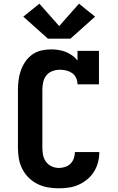

<svg xmlns="http://www.w3.org/2000/svg" viewBox="-20 -1010 640 1038"><path d="M298 8Q268 8 239 3Q210 -2 183.5 -15Q157 -28 135.5 -49Q114 -70 100.5 -96.5Q87 -123 82 -152Q77 -181 77 -210V-525Q77 -551 80.5 -578Q84 -605 93 -630Q102 -655 117.5 -677.5Q133 -700 155 -715.5Q177 -731 203 -737Q229 -743 256 -743Q276 -743 296 -740Q316 -737 335 -729.5Q354 -722 370.5 -710Q387 -698 399 -683V-735H515V-554H399Q399 -572 391.5 -588.5Q384 -605 369.5 -615Q355 -625 338 -629Q321 -633 303 -633Q283 -633 263 -625.5Q243 -618 230.5 -602Q218 -586 213.5 -565.5Q209 -545 209 -525V-210Q209 -191 213 -171Q217 -151 229 -135Q241 -119 259.5 -110.5Q278 -102 298 -102Q315 -102 332 -107.5Q349 -113 361 -125Q373 -137 379 -154Q385 -171 385 -188Q385 -188 385 -188Q385 -188 385 -188H517Q517 -188 517 -188Q517 -188 517 -188Q517 -160 510 -133Q503 -106 488.5 -82.5Q474 -59 452.5 -41Q431 -23 405.5 -11.5Q380 0 352.5 4Q325 8 298 8ZM239 -801 220 -818 106 -920 193 -990 300 -869 407 -990 494 -920 361 -801Z"/></svg>

Font: Iosevka Slab XBdEx
Style: Regular
Weight: 800
Width: 7
Monospace: yes
Designer: Belleve Invis
Foundry: Belleve Invis
Version: Version 11.1.0; ttfautohint (v1.8.3)